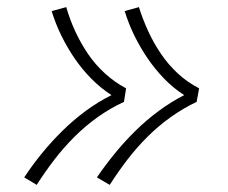

<svg xmlns="http://www.w3.org/2000/svg" viewBox="-20 -607 640 539"><path d="M288 -88 252 -109Q276 -144 303 -177Q330 -210 360.5 -240Q391 -270 425.5 -295.5Q460 -321 497 -340Q466 -360 440.5 -386.5Q415 -413 394.5 -443Q374 -473 357.5 -506.5Q341 -540 330 -576L370 -587Q381 -552 396.5 -518.5Q412 -485 432.5 -455Q453 -425 479.5 -400.5Q506 -376 539 -359L532 -321Q494 -303 459 -278Q424 -253 393.5 -222.5Q363 -192 337 -158Q311 -124 288 -88ZM83 -88 48 -109Q71 -144 98 -177Q125 -210 155.5 -240Q186 -270 220.5 -295.5Q255 -321 293 -340Q262 -360 236 -386.5Q210 -413 189.5 -443Q169 -473 152.5 -506.5Q136 -540 125 -576L166 -587Q176 -552 191.5 -518.5Q207 -485 227.5 -455Q248 -425 275 -400.5Q302 -376 334 -359L328 -321Q289 -303 254 -278Q219 -253 188.5 -222.5Q158 -192 132 -158Q106 -124 83 -88Z"/></svg>

Font: Iosevka Curly XLtEx
Style: Italic
Weight: 200
Width: 7
Italic angle: -9°
Monospace: yes
Designer: Belleve Invis
Foundry: Belleve Invis
Version: Version 11.1.0; ttfautohint (v1.8.3)